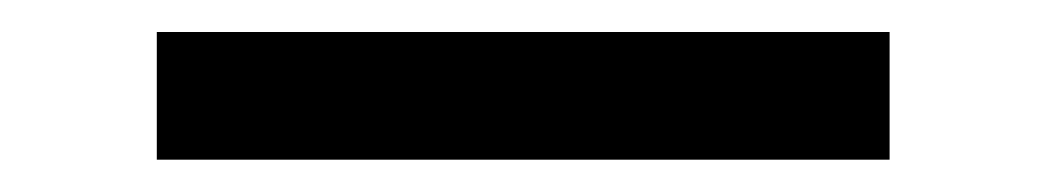

<svg xmlns="http://www.w3.org/2000/svg" viewBox="-20 6 654 120"><path d="M78 26H536V105.8H78Z"/></svg>

Font: Intel One Mono Light
Style: Regular
Weight: 300
Monospace: yes
Designer: Fred Shallcrass
Foundry: Frere-Jones Type LLC
Version: Version 1.004